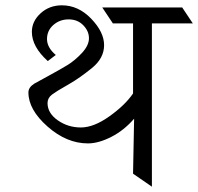

<svg xmlns="http://www.w3.org/2000/svg" viewBox="-20 -703 746 723"><path d="M176 -347Q159 -334 159 -315Q159 -277 197.5 -250Q236 -223 284.5 -223Q333 -223 392 -265Q451 -307 481 -351V-615H405L365 -675H666L706 -615H552V0L481 -49L485 -256Q447 -212 399 -187.5Q351 -163 311 -163Q231 -163 159 -226.5Q87 -290 87 -355Q87 -374 109 -388Q118 -393 162 -417Q206 -441 234 -458Q262 -475 288.5 -503.5Q315 -532 315 -559Q315 -586 293.5 -608Q272 -630 238.5 -630Q205 -630 181 -609Q157 -588 157 -556Q157 -524 190 -496L160 -473Q100 -527 100 -583Q100 -623 133 -653Q166 -683 213 -683Q275 -683 323.5 -632.5Q372 -582 372 -533Q372 -484 326.5 -447Q281 -410 242 -387.5Q203 -365 198.5 -362Q194 -359 188 -355Q182 -351 176 -347Z"/></svg>

Font: Halant
Style: Regular
Weight: 400
Designer: Hitesh Malaviya (Devanagari), Satya Rajpurohit (Latin)
Foundry: Indian Type Foundry
Version: Version 1.100;PS 1.0;hotconv 1.0.78;makeotf.lib2.5.61930; tt